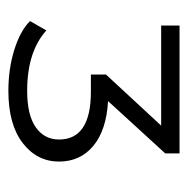

<svg xmlns="http://www.w3.org/2000/svg" viewBox="-15 -768 459 470"><g transform="rotate(90 215.0 -532.5)"><path d="M227 -567Q298 -563 336.5 -531Q375 -499 375 -447Q375 -393 329.5 -358Q284 -323 202 -323Q148 -323 101.5 -337.5Q55 -352 31 -376L54 -416Q106 -369 202 -369Q261 -369 291 -390Q321 -411 321 -447Q321 -525 204 -525H162V-562L287 -697H42V-742H355V-707Z"/></g></svg>

Font: mBank
Style: Regular
Weight: 400
Designer: Julieta Ulanovsky
Foundry: Julieta Ulanovsky
Version: Version 7.200;PS 007.200;hotconv 1.0.88;makeotf.lib2.5.64775